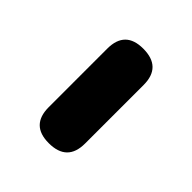

<svg xmlns="http://www.w3.org/2000/svg" viewBox="-11 -483 392 392"><g transform="rotate(-45 185.0 -286.5)"><path d="M101 -234Q49 -234 49 -287Q49 -339 101 -339H270Q322 -339 322 -287Q322 -234 270 -234H185Z"/></g></svg>

Font: GenSenRounded TW B
Style: Regular
Weight: 700
Version: Version 1.501;PS 1;hotconv 16.6.51;makeotf.lib2.5.65220